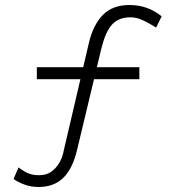

<svg xmlns="http://www.w3.org/2000/svg" viewBox="-20 -715 703 766"><path d="M134 31Q103 31 76.5 21Q50 11 34 -1L54 -47Q78 -29 95.5 -22.5Q113 -16 135 -16Q166 -16 185.5 -30.5Q205 -45 217.5 -67Q230 -89 234 -113L334 -541Q351 -615 390 -655Q429 -695 496 -695Q533 -695 564.5 -684Q596 -673 625 -650L603 -605Q571 -625 547 -635.5Q523 -646 501 -646Q453 -646 427 -617Q401 -588 385 -524L288 -119Q270 -42 232.5 -5.5Q195 31 134 31ZM127 -399V-447H536V-399Z"/></svg>

Font: Lexend Exa ExtraLight
Style: Regular
Weight: 250
Designer: Bonnie Shaver-Troup, Thomas Jockin
Foundry: Lexend
Version: Version 1.007